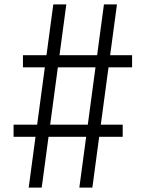

<svg xmlns="http://www.w3.org/2000/svg" viewBox="-20 -750 660 870"><path d="M110 100 221.5 -730H280.5L169 100ZM339.5 100 451 -730H510L398.5 100ZM84 -500H578.5V-445H84ZM41.5 -185H536V-130H41.5Z"/></svg>

Font: Monaspace Neon Var
Style: Regular
Weight: 400
Designer: Riley Cran and the Lettermatic Team
Version: Version 1.000 (Monaspace Neon Var)